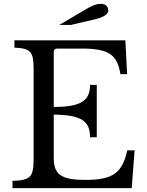

<svg xmlns="http://www.w3.org/2000/svg" viewBox="-20 -980 766 1000"><path d="M260 -423V-710C260 -720 266 -727 277 -727H404C540 -727 591 -700 607 -594H642L633 -770H55V-732C141 -728 155 -711 155 -618V-152C155 -58 139 -41 45 -38V0H666L681 -197H643C617 -79 567 -43 426 -43C300 -43 260 -70 260 -157V-383C410 -382 449 -345 449 -265H484V-538H449C449 -457 404 -423 260 -423ZM349 -850 469 -878C514 -888 544 -904 544 -925C544 -947 529 -960 506 -960C479 -960 456 -949 419 -927L289 -850Z"/></svg>

Font: Libre Baskerville
Style: Regular
Weight: 400
Designer: Pablo Impallari, Rodrigo Fuenzalida
Foundry: Pablo Impallari, Rodrigo Fuenzalida
Version: Version 1.051;Glyphs 3.2.3 (3260)